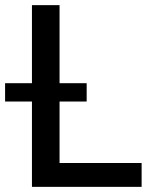

<svg xmlns="http://www.w3.org/2000/svg" viewBox="-52 -727 609 747"><path d="M72.3 -332H-32.2V-403.3H72.3V-707H179.7V-403.3H285.2V-332H179.7V-92.8H499V0H72.3Z"/></svg>

Font: Pretendard GOV Medium
Style: Regular
Weight: 500
Designer: Base glyphs from Inter by Rasmus Andersson; Hangeul glyphs from Noto Sans CJK(Source Han Sans) by Jang Soo-young and Kan
Foundry: Kil Hyung-jin
Version: Version 1.309